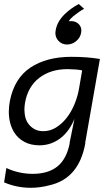

<svg xmlns="http://www.w3.org/2000/svg" viewBox="-31 -698 528 936"><path d="M119 217.5Q84.5 217.5 51.8 210.8Q19 204 -11 191L0 121Q28 134.5 61.2 142Q94.5 149.5 128 149.5Q204 149.5 248.8 113.5Q293.5 77.5 309 0H308L332 -119Q309 -62 269.5 -29Q222.5 10 162.5 10.5Q119.5 10.5 88.2 -6.2Q57 -23 38.5 -52Q12 -94.5 12 -153.5Q12 -178.5 17 -205Q38.5 -316 117.2 -368.5Q196 -421 317 -421Q394.5 -421 456 -410.5L384 0H385Q354 173.5 209 205.5Q164 217.5 119 217.5ZM180 -58.5Q213 -58.5 241.2 -75.8Q269.5 -93 292.8 -122Q316 -151 332.5 -190.8Q349 -230.5 356 -276L369.5 -355Q341.5 -360.5 298.5 -361Q216 -361 160.5 -318.5Q105 -276 91 -197Q88 -179.5 88 -162.5L89.5 -142.5Q92.5 -117 104.2 -99Q116 -81 134.8 -69.8Q153.5 -58.5 180 -58.5ZM296 -481Q269 -481 252 -501Q239 -517 239 -537.5Q242 -588 285 -629.5Q314 -657.5 353 -678.5L379 -655Q364 -647 350.8 -637.5Q337.5 -628 325.2 -618Q313 -608 304 -594.5L317 -595Q337 -595 351.2 -582Q365.5 -569 365.5 -549.5L365 -541.5Q362 -516.5 341.8 -498.8Q321.5 -481 296 -481Z"/></svg>

Font: Lucymar Sans
Style: Italic
Weight: 400
Italic angle: -10°
Foundry: The League of Moveable Type (original font) / Main changes by Cristiano Sobral with portions from Mirco Monsees
Version: Version 2.00;August 30, 2020;FontCreator 13.0.0.2681 64-bit